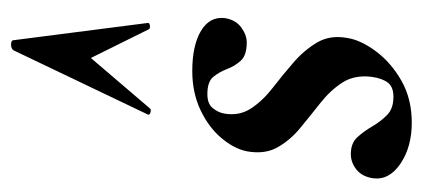

<svg xmlns="http://www.w3.org/2000/svg" viewBox="-234 -538 783 356"><g transform="rotate(-90 158.0 -360.5)"><path d="M108 11Q63 11 32 -10Q1 -31 5 -61Q8 -81 21 -91.5Q34 -102 50 -102Q70 -102 81 -90Q92 -78 101 -62.5Q110 -47 122 -35Q134 -23 156 -23Q174 -23 182 -33Q190 -43 193 -63Q197 -95 182.5 -117.5Q168 -140 144.5 -158.5Q121 -177 98 -196Q75 -215 62 -238.5Q49 -262 55 -295Q60 -319 80 -342.5Q100 -366 132 -381Q164 -396 204 -396Q251 -396 278 -380Q305 -364 302 -336Q299 -316 285 -305.5Q271 -295 257 -295Q233 -295 223 -306Q213 -317 207.5 -331.5Q202 -346 193 -357Q184 -368 161 -368Q143 -368 135 -358Q127 -348 125 -337Q120 -309 134.5 -287Q149 -265 173 -246.5Q197 -228 220 -208Q243 -188 257 -164Q271 -140 265 -108Q261 -83 240 -55Q219 -27 185.5 -8Q152 11 108 11ZM261 -727 293 -478Q293 -475 287.5 -474.5Q282 -474 281 -477L228 -584L134 -474Q132 -472 127 -473.5Q122 -475 123 -478L242 -727Q245 -732 253 -732Q261 -732 261 -727Z"/></g></svg>

Font: Cormorant Infant Light
Style: Italic
Weight: 300
Italic angle: -10°
Designer: Christian Thalmann (Catharsis Fonts)
Foundry: Catharsis Fonts
Version: Version 4.001